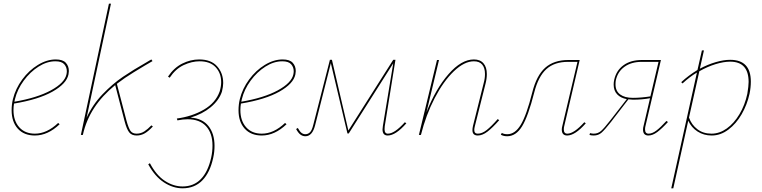

<svg xmlns="http://www.w3.org/2000/svg" viewBox="-20 -731 4128 1040"><path d="M353 -346Q353 -340 351 -328Q341 -278 265 -235Q189 -192 56 -170Q53 -152 53 -135Q53 -77 84 -42Q115 -7 169 -7Q234 -7 295 -65L303 -58Q239 3 169 3Q110 3 76.5 -34Q43 -71 43 -134Q43 -165 50 -194Q64 -251 100.5 -300.5Q137 -350 185.5 -379.5Q234 -409 282 -409Q320 -409 336.5 -391Q353 -373 353 -346ZM342 -345Q342 -367 328 -383Q314 -399 280 -399Q234 -399 188.5 -370Q143 -341 108.5 -294Q74 -247 61 -194L58 -180Q181 -201 255.5 -241.5Q330 -282 340 -328Q342 -338 342 -345Z M808 -46Q785 -21 764.5 -9Q744 3 720 3Q693 3 679.5 -14.5Q666 -32 655 -74L604 -270Q463 -156 429 -1V0H418L570 -711H581L449 -93Q482 -165 536 -221Q590 -277 646 -315Q702 -353 776 -395Q782 -398 787.5 -402Q793 -406 800 -409L806 -400Q781 -385 763 -375Q753 -369 704.5 -339.5Q656 -310 613 -277L665 -78Q676 -38 686.5 -22.5Q697 -7 720 -7Q743 -7 762 -19.5Q781 -32 800 -52Z M1012 -94Q1076 -90 1109 -48.5Q1142 -7 1142 59Q1142 92 1135 123Q1118 203 1076 246Q1034 289 969 289Q917 289 868 257Q819 225 783 159L792 153Q827 219 873.5 249Q920 279 969 279Q1029 279 1068 239Q1107 199 1124 122Q1131 90 1131 58Q1131 -9 1096.5 -47Q1062 -85 996 -85Q971 -85 941 -79L938 -89Q1020 -100 1084 -137Q1148 -174 1170 -236Q1178 -263 1178 -286Q1178 -335 1148 -367Q1118 -399 1061 -399Q1019 -399 975 -378.5Q931 -358 899 -310L890 -316Q922 -364 967 -386.5Q1012 -409 1059 -409Q1123 -409 1156 -372Q1189 -335 1189 -281Q1189 -262 1182 -234Q1166 -187 1121 -150Q1076 -113 1012 -94Z M1582 -346Q1582 -340 1580 -328Q1570 -278 1494 -235Q1418 -192 1285 -170Q1282 -152 1282 -135Q1282 -77 1313 -42Q1344 -7 1398 -7Q1463 -7 1524 -65L1532 -58Q1468 3 1398 3Q1339 3 1305.5 -34Q1272 -71 1272 -134Q1272 -165 1279 -194Q1293 -251 1329.5 -300.5Q1366 -350 1414.5 -379.5Q1463 -409 1511 -409Q1549 -409 1565.5 -391Q1582 -373 1582 -346ZM1571 -345Q1571 -367 1557 -383Q1543 -399 1509 -399Q1463 -399 1417.5 -370Q1372 -341 1337.5 -294Q1303 -247 1290 -194L1287 -180Q1410 -201 1484.5 -241.5Q1559 -282 1569 -328Q1571 -338 1571 -345Z M2181 -63Q2123 3 2080 3Q2052 3 2052 -30Q2052 -35 2054 -49L2110 -388L1869 -8H1862L1772 -389L1687 -53Q1672 7 1634 7Q1620 7 1608 -1.5Q1596 -10 1584 -32L1593 -38Q1604 -18 1613.5 -11Q1623 -4 1634 -4Q1649 -4 1659.5 -15Q1670 -26 1677 -55L1767 -407H1778L1867 -24L2110 -407H2122L2064 -47Q2063 -41 2063 -31Q2063 -7 2081 -7Q2117 -7 2173 -69Z M2684 -80Q2648 -39 2620.5 -18Q2593 3 2568 3Q2539 3 2539 -26Q2539 -36 2542 -49L2600 -281Q2607 -306 2607 -330Q2607 -363 2592 -381Q2577 -399 2547 -399Q2495 -399 2438.5 -345Q2382 -291 2334.5 -199.5Q2287 -108 2260 0H2249L2347 -406H2358L2290 -123Q2340 -250 2409.5 -329.5Q2479 -409 2547 -409Q2581 -409 2599 -388Q2617 -367 2617 -330Q2617 -305 2610 -278L2552 -47Q2549 -35 2549 -27Q2549 -7 2568 -7Q2591 -7 2616 -26.5Q2641 -46 2676 -86Z M3153 -63Q3095 3 3052 3Q3038 3 3030.5 -5Q3023 -13 3023 -29Q3023 -39 3026 -49L3108 -396H3057Q2983 -396 2939.5 -356.5Q2896 -317 2874 -231Q2841 -101 2808 -47Q2775 7 2727 7Q2708 7 2693 -1L2698 -11Q2710 -4 2728 -4Q2770 -4 2801 -55.5Q2832 -107 2863 -230Q2886 -322 2933 -364Q2980 -406 3059 -406H3120L3036 -47Q3034 -40 3034 -30Q3034 -7 3053 -7Q3089 -7 3145 -69Z M3598 -70Q3565 -34 3540 -15.5Q3515 3 3492 3Q3478 3 3470.5 -5Q3463 -13 3463 -29Q3463 -39 3466 -49L3501 -199Q3458 -191 3408 -191Q3400 -191 3384 -193L3306 -92Q3300 -85 3290 -71Q3256 -28 3238.5 -12.5Q3221 3 3196 3Q3184 3 3173 0L3176 -10Q3187 -7 3196 -7Q3219 -7 3236 -22Q3253 -37 3284 -77L3299 -96L3375 -194Q3342 -200 3323 -220Q3304 -240 3304 -273Q3304 -286 3307 -299Q3318 -349 3357 -377.5Q3396 -406 3457 -406H3560L3476 -47Q3474 -40 3474 -30Q3474 -7 3493 -7Q3513 -7 3535.5 -24Q3558 -41 3590 -76ZM3503 -209 3547 -396H3456Q3400 -396 3363 -369.5Q3326 -343 3316 -297Q3314 -289 3314 -274Q3314 -238 3339 -219.5Q3364 -201 3408 -201Q3452 -201 3503 -209Z M4047 -289Q4047 -257 4040 -223Q4027 -164 3997.5 -112.5Q3968 -61 3925.5 -29Q3883 3 3835 3Q3792 3 3758.5 -18.5Q3725 -40 3708 -77L3627 289H3616L3755 -338Q3716 -315 3677 -279L3670 -286Q3710 -323 3758 -352L3782 -458H3793L3771 -359Q3814 -382 3857 -394.5Q3900 -407 3935 -407Q4047 -407 4047 -289ZM4035 -287Q4035 -397 3935 -397Q3900 -397 3856 -383.5Q3812 -370 3768 -345L3712 -94Q3726 -55 3757.5 -31Q3789 -7 3834 -7Q3877 -7 3916.5 -35Q3956 -63 3985.5 -112.5Q4015 -162 4028 -223Q4035 -265 4035 -287Z"/></svg>

Font: Ysabeau Infant Hairline
Style: Italic
Weight: 100
Italic angle: -12°
Designer: Christian Thalmann (Catharsis Fonts)
Version: Version 0.003